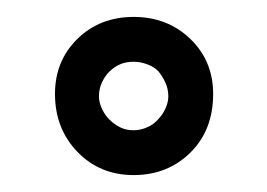

<svg xmlns="http://www.w3.org/2000/svg" viewBox="-20 -744 316 227"><path d="M45 -633Q45 -672 71.5 -698Q98 -724 138 -724Q178 -724 205 -698Q232 -672 232 -633Q232 -590 205 -563.5Q178 -537 138 -537Q98 -537 71.5 -564.5Q45 -592 45 -633ZM109 -659Q104 -654 100.5 -646.5Q97 -639 97 -630Q97 -623 100.5 -615.5Q104 -608 109 -603Q115 -597 122 -593.5Q129 -590 138 -590Q146 -590 154 -593.5Q162 -597 167 -603Q172 -608 175.5 -615.5Q179 -623 179 -630Q179 -639 175.5 -646.5Q172 -654 167 -660Q162 -665 154 -668Q146 -671 138 -671Q129 -671 122 -668Q115 -665 109 -659Z"/></svg>

Font: Rising Sun Medium
Style: Regular
Weight: 500
Designer: Matt McInerney, Pablo Impallari, Rodrigo Fuenzalida (Raleway font), Stephen Hutchings (Greek), Cristiano Sobral (main ch
Foundry: The Rising Sun Project Authors
Version: Version 4.327; ttfautohint (v1.8.4.7-5d5b-dirty)